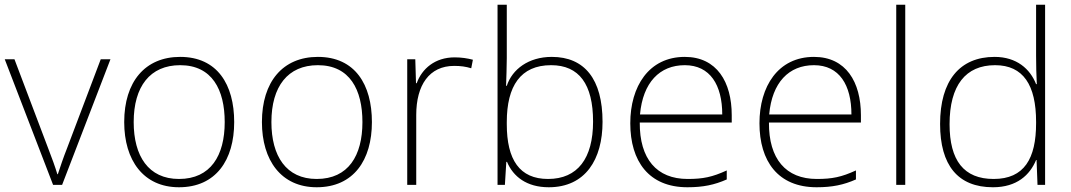

<svg xmlns="http://www.w3.org/2000/svg" viewBox="-20 -780 4518 810"><path d="M204 0H242L446 -530H405L263 -155C246 -112 235 -78 224 -45H222C212 -78 200 -111 183 -155L41 -530H0Z M968 -265C968 -423 897 -540 740 -540C592 -540 504 -435 504 -265C504 -104 585 10 735 10C891 10 968 -105 968 -265ZM544 -265C544 -415 613 -505 740 -505C875 -505 928 -401 928 -265C928 -124 869 -25 735 -25C606 -25 544 -122 544 -265Z M1549 -265C1549 -423 1478 -540 1321 -540C1173 -540 1085 -435 1085 -265C1085 -104 1166 10 1316 10C1472 10 1549 -105 1549 -265ZM1125 -265C1125 -415 1194 -505 1321 -505C1456 -505 1509 -401 1509 -265C1509 -124 1450 -25 1316 -25C1187 -25 1125 -122 1125 -265Z M1898 -538C1815 -538 1760 -490 1738 -429H1735L1732 -530H1698V0H1736V-295C1736 -421 1791 -502 1896 -502C1924 -502 1945 -499 1968 -492L1975 -528C1952 -534 1927 -538 1898 -538Z M2118 -535V-760H2079V0H2110L2116 -97H2119C2145 -35 2202 10 2295 10C2450 10 2522 -108 2522 -266C2522 -446 2446 -540 2308 -540C2210 -540 2141 -488 2118 -418H2115C2116 -449 2118 -501 2118 -535ZM2305 -505C2423 -505 2482 -425 2482 -267C2482 -112 2417 -25 2292 -25C2172 -25 2118 -106 2118 -256V-265C2118 -417 2176 -505 2305 -505Z M2869 -540C2717 -540 2639 -415 2639 -260C2639 -100 2717 10 2880 10C2946 10 2994 0 3046 -23V-61C2985 -33 2946 -25 2881 -25C2750 -25 2678 -110 2679 -263H3067V-294C3067 -434 3004 -540 2869 -540ZM2869 -505C2976 -505 3027 -421 3027 -297H2680C2692 -432 2763 -505 2869 -505Z M3414 -540C3262 -540 3184 -415 3184 -260C3184 -100 3262 10 3425 10C3491 10 3539 0 3591 -23V-61C3530 -33 3491 -25 3426 -25C3295 -25 3223 -110 3224 -263H3612V-294C3612 -434 3549 -540 3414 -540ZM3414 -505C3521 -505 3572 -421 3572 -297H3225C3237 -432 3308 -505 3414 -505Z M3799 0V-760H3761V0Z M4169 10C4270 10 4325 -42 4351 -105H4353L4357 0H4389V-760H4351V-544C4351 -506 4352 -464 4354 -425H4351C4326 -489 4269 -540 4176 -540C4029 -540 3946 -440 3946 -257C3946 -83 4021 10 4169 10ZM4172 -25C4046 -25 3986 -103 3986 -256C3986 -420 4054 -505 4178 -505C4297 -505 4351 -421 4351 -266V-260C4351 -111 4301 -25 4172 -25Z"/></svg>

Font: Noto Sans Ethiopic ExtraLight
Style: Regular
Weight: 200
Designer: Monotype Design Team
Foundry: Monotype Imaging Inc.
Version: Version 2.102